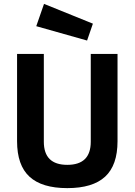

<svg xmlns="http://www.w3.org/2000/svg" viewBox="-20 -958 694 990"><path d="M68 -230V-680H206V-227Q206 -108 327 -108Q448 -108 448 -227V-680H586V-230Q586 -106 522 -47Q458 12 327 12Q196 12 132 -47Q68 -106 68 -230ZM167 -823 207 -938 459 -836 429 -749Z"/></svg>

Font: Cairo
Style: Bold
Weight: 700
Designer: Mohamed Gaber
Foundry: Kief Type Foundry
Version: Version 2.100